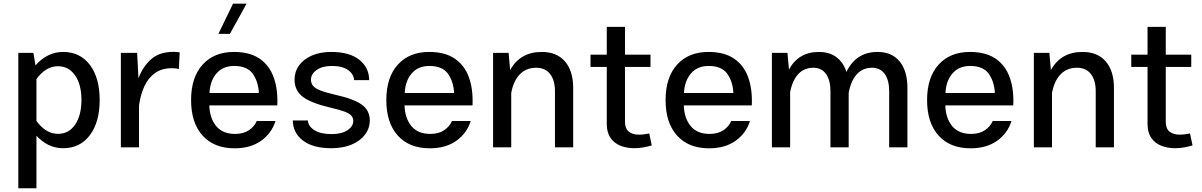

<svg xmlns="http://www.w3.org/2000/svg" viewBox="-20 -801 6537 1044"><path d="M79.6 -513.7H161.6L172.9 -445.3Q204.1 -481 241.7 -499.8Q279.3 -518.6 323.7 -518.6Q415.5 -518.6 468.8 -448Q522 -377.4 522 -257.3Q522 -137.2 468.8 -66.2Q415.5 4.9 323.2 4.9Q281.2 4.9 244.9 -12.5Q208.5 -29.8 178.2 -63V222.7H79.6ZM294.9 -440.9Q260.7 -440.9 230.7 -422.1Q200.7 -403.3 178.2 -371.1V-143.6Q201.2 -110.8 231.2 -92Q261.2 -73.2 295.4 -73.2Q354.5 -73.2 388.7 -123.8Q422.9 -174.3 422.9 -257.8Q422.9 -340.8 388.4 -390.9Q354 -440.9 294.9 -440.9Z M637.2 -513.7H725.6L732.9 -375.5Q756.3 -438 801.3 -478.5Q846.2 -519 923.3 -519Q941.9 -519 957 -516.1L952.6 -425.3Q938 -430.2 914.6 -430.2Q859.9 -430.2 823 -403.8Q786.1 -377.4 764.9 -331.5Q743.7 -285.6 735.8 -227.1V0H637.2Z M1118.2 -228Q1120.1 -158.7 1155.3 -115.7Q1190.4 -72.8 1258.3 -72.8Q1304.2 -72.8 1334 -93.3Q1363.8 -113.8 1376 -143.1H1478Q1457 -76.2 1399.7 -35.4Q1342.3 5.4 1255.4 5.4Q1143.6 5.4 1081.3 -64Q1019 -133.3 1019 -256.8Q1019 -380.4 1081.5 -449.5Q1144 -518.6 1252 -518.6Q1337.9 -518.6 1391.1 -482.4Q1444.3 -446.3 1468 -381.1Q1491.7 -315.9 1487.8 -228ZM1119.1 -295.4H1387.7Q1384.3 -358.4 1354 -400.4Q1323.7 -442.4 1252.9 -442.4Q1191.9 -442.4 1157 -401.6Q1122.1 -360.8 1119.1 -295.4ZM1247.1 -781.2H1320.8L1230 -616.7H1167.5Z M1780.8 -518.6Q1880.9 -518.6 1934.1 -475.8Q1987.3 -433.1 1987.3 -365.2H1905.3Q1903.8 -397.9 1872.6 -420.2Q1841.3 -442.4 1784.2 -442.4Q1732.4 -442.4 1701.7 -420.4Q1670.9 -398.4 1670.9 -368.2Q1670.9 -348.6 1681.9 -334.7Q1692.9 -320.8 1720.9 -309.6Q1749 -298.3 1799.8 -286.6Q1904.8 -263.2 1947.8 -231.7Q1990.7 -200.2 1990.7 -146.5Q1990.7 -103.5 1964.8 -69.1Q1939 -34.7 1892.1 -14.9Q1845.2 4.9 1781.7 4.9Q1680.7 4.9 1626.5 -37.4Q1572.3 -79.6 1572.3 -146H1654.3Q1655.8 -114.7 1689.2 -93.3Q1722.7 -71.8 1783.7 -71.8Q1837.4 -71.8 1869.1 -92.8Q1900.9 -113.8 1900.9 -143.1Q1900.9 -160.2 1890.4 -172.1Q1879.9 -184.1 1853 -194.3Q1826.2 -204.6 1776.4 -215.8Q1668.9 -241.2 1625.2 -275.6Q1581.5 -310.1 1581.5 -368.2Q1581.5 -411.1 1606 -445.1Q1630.4 -479 1675.3 -498.8Q1720.2 -518.6 1780.8 -518.6Z M2179.7 -228Q2181.6 -158.7 2216.8 -115.7Q2252 -72.8 2319.8 -72.8Q2365.7 -72.8 2395.5 -93.3Q2425.3 -113.8 2437.5 -143.1H2539.6Q2518.6 -76.2 2461.2 -35.4Q2403.8 5.4 2316.9 5.4Q2205.1 5.4 2142.8 -64Q2080.6 -133.3 2080.6 -256.8Q2080.6 -380.4 2143.1 -449.5Q2205.6 -518.6 2313.5 -518.6Q2399.4 -518.6 2452.6 -482.4Q2505.9 -446.3 2529.5 -381.1Q2553.2 -315.9 2549.3 -228ZM2180.7 -295.4H2449.2Q2445.8 -358.4 2415.5 -400.4Q2385.3 -442.4 2314.5 -442.4Q2253.4 -442.4 2218.5 -401.6Q2183.6 -360.8 2180.7 -295.4Z M2759.8 0H2661.1V-513.7H2745.6L2753.9 -419.9Q2808.1 -518.6 2925.8 -518.6Q3007.8 -518.6 3052.2 -466.8Q3096.7 -415 3096.7 -322.8V0H2997.6V-304.7Q2997.6 -364.7 2971.2 -398.7Q2944.8 -432.6 2895.5 -432.6Q2841.8 -432.6 2807.1 -397.5Q2772.5 -362.3 2759.8 -295.9Z M3510.3 -75.2 3523.9 -10.3Q3502.4 -3.9 3478.3 0.5Q3454.1 4.9 3429.7 4.9Q3388.2 4.9 3354 -8.5Q3319.8 -22 3299.6 -51.3Q3279.3 -80.6 3279.3 -127.4V-437H3190.9V-503.9H3279.3V-654.8H3378.4V-503.9H3517.1V-437H3378.4V-138.2Q3378.4 -102.5 3398.7 -85.7Q3418.9 -68.8 3454.6 -68.8Q3468.8 -68.8 3484.1 -71Q3499.5 -73.2 3510.3 -75.2Z M3698.2 -228Q3700.2 -158.7 3735.4 -115.7Q3770.5 -72.8 3838.4 -72.8Q3884.3 -72.8 3914.1 -93.3Q3943.8 -113.8 3956.1 -143.1H4058.1Q4037.1 -76.2 3979.7 -35.4Q3922.4 5.4 3835.4 5.4Q3723.6 5.4 3661.4 -64Q3599.1 -133.3 3599.1 -256.8Q3599.1 -380.4 3661.6 -449.5Q3724.1 -518.6 3832 -518.6Q3918 -518.6 3971.2 -482.4Q4024.4 -446.3 4048.1 -381.1Q4071.8 -315.9 4067.9 -228ZM3699.2 -295.4H3967.8Q3964.4 -358.4 3934.1 -400.4Q3903.8 -442.4 3833 -442.4Q3772 -442.4 3737.1 -401.6Q3702.1 -360.8 3699.2 -295.4Z M4177.2 -513.7H4261.7L4270 -422.9Q4322.3 -518.6 4432.6 -518.6Q4489.7 -518.6 4527.8 -490.2Q4565.9 -461.9 4582.5 -409.7Q4634.3 -518.6 4752 -518.6Q4829.6 -518.6 4871.8 -466.8Q4914.1 -415 4914.1 -322.8V0H4814.9V-304.7Q4814.9 -364.7 4790.8 -398.7Q4766.6 -432.6 4721.7 -432.6Q4671.4 -432.6 4639.2 -397.5Q4606.9 -362.3 4594.7 -295.9V0H4495.6V-304.7Q4495.6 -364.7 4471.4 -398.7Q4447.3 -432.6 4402.3 -432.6Q4353 -432.6 4321 -398.7Q4289.1 -364.7 4276.4 -300.8V0H4177.2Z M5120.1 -228Q5122.1 -158.7 5157.2 -115.7Q5192.4 -72.8 5260.3 -72.8Q5306.2 -72.8 5335.9 -93.3Q5365.7 -113.8 5377.9 -143.1H5480Q5459 -76.2 5401.6 -35.4Q5344.2 5.4 5257.3 5.4Q5145.5 5.4 5083.3 -64Q5021 -133.3 5021 -256.8Q5021 -380.4 5083.5 -449.5Q5146 -518.6 5253.9 -518.6Q5339.8 -518.6 5393.1 -482.4Q5446.3 -446.3 5470 -381.1Q5493.7 -315.9 5489.7 -228ZM5121.1 -295.4H5389.6Q5386.2 -358.4 5356 -400.4Q5325.7 -442.4 5254.9 -442.4Q5193.8 -442.4 5158.9 -401.6Q5124 -360.8 5121.1 -295.4Z M5700.2 0H5601.6V-513.7H5686L5694.3 -419.9Q5748.5 -518.6 5866.2 -518.6Q5948.2 -518.6 5992.7 -466.8Q6037.1 -415 6037.1 -322.8V0H5938V-304.7Q5938 -364.7 5911.6 -398.7Q5885.3 -432.6 5835.9 -432.6Q5782.2 -432.6 5747.6 -397.5Q5712.9 -362.3 5700.2 -295.9Z M6450.7 -75.2 6464.4 -10.3Q6442.9 -3.9 6418.7 0.5Q6394.5 4.9 6370.1 4.9Q6328.6 4.9 6294.4 -8.5Q6260.3 -22 6240 -51.3Q6219.7 -80.6 6219.7 -127.4V-437H6131.3V-503.9H6219.7V-654.8H6318.8V-503.9H6457.5V-437H6318.8V-138.2Q6318.8 -102.5 6339.1 -85.7Q6359.4 -68.8 6395 -68.8Q6409.2 -68.8 6424.6 -71Q6439.9 -73.2 6450.7 -75.2Z"/></svg>

Font: Estedad-FD Medium
Style: Regular
Weight: 500
Designer: Amin Abedi
Version: Version 7.3